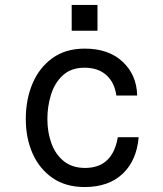

<svg xmlns="http://www.w3.org/2000/svg" viewBox="-20 -736 658 774"><path d="M533 -351H449Q442 -403 409 -433Q376 -463 321 -463Q267 -463 234 -433Q201 -403 186 -355.5Q171 -308 171 -256Q171 -204 187 -159Q203 -114 237 -86.5Q271 -59 323 -59Q434 -59 455 -183H539Q531 -89 474.5 -35.5Q418 18 321 18Q245 18 192 -18.5Q139 -55 111.5 -117Q84 -179 84 -256Q84 -335 111 -399Q138 -463 191 -501.5Q244 -540 322 -540Q418 -540 474.5 -487Q531 -434 533 -351ZM269 -716H373V-612H269Z"/></svg>

Font: Fragment Mono
Style: Regular
Weight: 400
Monospace: yes
Designer: Wei Huang based on Nimbus Sans by URW Studio, based on Helvetica by Max Miedinger.
Foundry: Wei Huang
Version: Version 1.021; ttfautohint (v1.8.4.7-5d5b)